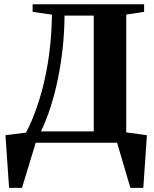

<svg xmlns="http://www.w3.org/2000/svg" viewBox="-20 -675 728 908"><path d="M134.3 -654.8H661.6V-619.1L577.1 -606V-48.8L674.8 -35.6L657.7 213.4H596.7L533.7 0H148.9L84 213.4H22.9L5.9 -35.6L103.5 -47.9Q160.2 -159.2 191.9 -302.2Q223.6 -445.3 225.6 -605.5L134.3 -619.1ZM423.3 -601.1H285.2Q284.2 -452.6 254.9 -307.4Q225.6 -162.1 173.8 -53.7H423.3Z"/></svg>

Font: Liberation Serif
Style: Bold
Weight: 700
Designer: Steve Matteson
Foundry: Ascender Corporation
Version: Version 2.1.5